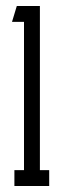

<svg xmlns="http://www.w3.org/2000/svg" viewBox="-20 -620 204 640"><path d="M144 -53V0H28V-53H60V-547H20L36 -600H113V-53Z"/></svg>

Font: Karantina Light
Style: Regular
Weight: 300
Designer: Rony Koch
Foundry: Rony Koch
Version: Version 1.000; ttfautohint (v1.8.3)